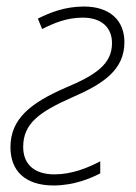

<svg xmlns="http://www.w3.org/2000/svg" viewBox="-20 -558 418 588"><path d="M144 10C205 10 256 -11 287 -27V-64C249 -44 200 -24 147 -24C85 -24 51 -55 51 -108C51 -180 101 -215 197 -258C297 -301 361 -344 361 -429C361 -495 317 -538 237 -538C178 -538 132 -519 96 -501L109 -469C144 -487 185 -504 233 -504C293 -504 323 -472 323 -426C323 -363 276 -329 180 -289C75 -243 12 -195 12 -107C12 -34 58 10 144 10Z"/></svg>

Font: Noto Sans SemiCondensed ExtraLight
Style: Italic
Weight: 200
Width: 4
Italic angle: -12°
Designer: Monotype Design Team
Foundry: Monotype Imaging Inc.
Version: Version 2.013